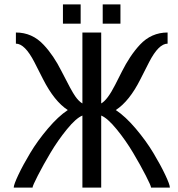

<svg xmlns="http://www.w3.org/2000/svg" viewBox="-20 -847 802 867"><path d="M42 0ZM523.9 -740.2ZM443.8 -827.1H523.9V-740.2H443.8ZM264.2 -827.1H344.2V-740.2H264.2ZM437 -325.2V0H352.1V-325.2Q323.2 -313.5 282.2 -263.2Q241.2 -212.9 208 -157Q174.8 -101.1 150.9 -54.4Q127 -7.8 127 0H42Q42 -13.2 63 -57.6Q84 -102.1 116.5 -156.2Q148.9 -210.4 195.8 -265.9Q242.7 -321.3 286.1 -350.1Q225.1 -389.6 174.3 -489.7Q154.3 -529.3 135.3 -566.4Q92.3 -649.9 51.8 -649.9V-700.2Q125.5 -700.2 177.2 -644.5Q222.2 -596.7 257.8 -525.4Q303.2 -435.5 319.6 -412.4Q335.9 -389.2 352.1 -379.9V-700.2H437V-379.9Q465.3 -395.5 500 -463.9Q514.6 -492.2 531.2 -525.4Q547.9 -558.6 567.9 -588.9Q587.9 -619.1 611.3 -644.5Q663.1 -700.2 736.8 -700.2V-649.9Q696.3 -649.9 653.3 -566.4Q633.8 -529.3 614.3 -489.7Q564.5 -390.1 502.9 -350.1Q546.4 -321.3 593.3 -265.9Q640.1 -210.4 672.6 -156.2Q705.1 -102.1 726.1 -57.6Q747.1 -13.2 747.1 0H662.1Q662.1 -7.8 638.2 -54.4Q614.3 -101.1 581.1 -157Q547.9 -212.9 506.8 -263.2Q465.8 -313.5 437 -325.2Z"/></svg>

Font: Pfennig
Style: Medium
Weight: 500
Version: Version 20120410 ; ttfautohint (v0.8)